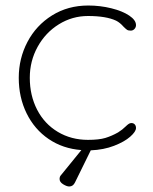

<svg xmlns="http://www.w3.org/2000/svg" viewBox="-20 -535 553 696"><path d="M473 -71Q473 -58 452 -39.5Q431 -21 393.5 -6.5Q356 8 309 10L252 126Q245 141 231 141Q222 141 209 133Q196 125 196 114Q196 105 201 100L275 9Q208 4 156.5 -31Q105 -66 76.5 -124Q48 -182 48 -253Q48 -323 79.5 -383Q111 -443 168.5 -479Q226 -515 300 -515Q343 -515 383.5 -505Q424 -495 448.5 -478.5Q473 -462 473 -444Q473 -436 467.5 -430Q462 -424 454 -424Q445 -424 440.5 -427Q436 -430 428 -438Q415 -453 401 -460Q365 -477 299 -477Q242 -477 193.5 -447Q145 -417 116.5 -365.5Q88 -314 88 -253Q88 -189 114.5 -137.5Q141 -86 189.5 -57Q238 -28 299 -28Q339 -28 362 -35Q385 -42 408 -55Q424 -65 436 -77Q441 -82 446 -85.5Q451 -89 456 -89Q464 -89 468.5 -84Q473 -79 473 -71Z"/></svg>

Font: Quicksand Light
Style: Regular
Weight: 300
Designer: Andrew Paglinawan
Foundry: Andrew Paglinawan
Version: Version 3.000